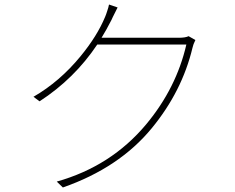

<svg xmlns="http://www.w3.org/2000/svg" viewBox="-20 -806 1040 849"><path d="M844 -629Q841 -623 836 -611L833 -601Q832 -597 831 -594Q785 -402 651 -239Q507 -64 258 23L231 -3Q472 -71 627 -257Q760 -417 804 -609H410Q309 -458 155 -358L128 -378Q244 -445 336 -557Q410 -647 445 -732Q449 -741 454 -757Q460 -774 462 -786L500 -773Q495 -763 486 -745L479 -731L473 -718Q449 -671 429 -639H770Q800 -639 814 -646Z"/></svg>

Font: Noto Sans CJK TC Thin
Style: Regular
Weight: 250
Designer: Ryoko NISHIZUKA ???? (kana & ideographs); Paul D. Hunt (Latin, Greek & Cyrillic); Wenlong ZHANG ??? (bopomofo); Sandoll 
Foundry: Adobe Systems Incorporated
Version: Version 1.004 January 19, 2016